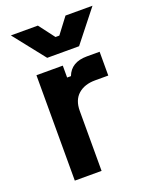

<svg xmlns="http://www.w3.org/2000/svg" viewBox="-133 -774 674 849"><g transform="rotate(-20 204.0 -350.0)"><path d="M196 0H70V-496H194V-440H212Q234 -498 308 -498H368V-386H306Q256 -386 226 -359.5Q196 -333 196 -282ZM291 -552H141L24 -700H151L207 -626H225L281 -700H408Z"/></g></svg>

Font: Rootstock Sans Headline
Style: Bold
Weight: 700
Designer: Florian Karsten
Foundry: Florian Karsten
Version: Version 2.000;FEAKit 1.0